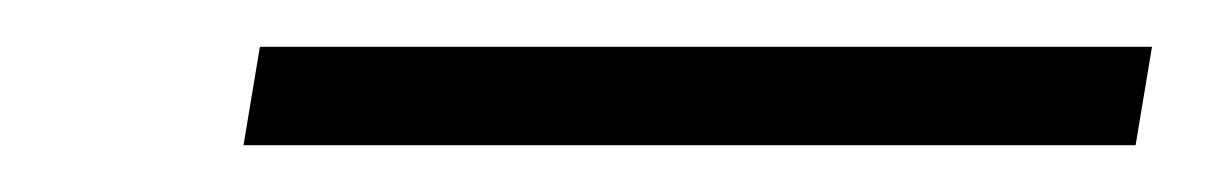

<svg xmlns="http://www.w3.org/2000/svg" viewBox="-20 -316 517 82"><path d="M84 -254H465L472 -296H91Z"/></svg>

Font: Charger Sport
Style: HLNrwObl
Weight: 100
Designer: Jasper
Foundry: Cannot Into Space Fonts
Version: Version 1.1